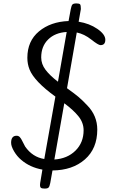

<svg xmlns="http://www.w3.org/2000/svg" viewBox="-20 -983 712 1123"><path d="M214 98 215 87 228 9Q155 -4 104 -48Q80 -68 62.5 -97.5Q45 -127 45 -148Q45 -189 77 -189Q88 -189 95.5 -181.5Q103 -174 112.5 -154Q122 -134 127 -126Q170 -64 239 -53L304 -418Q181 -507 153 -576Q140 -608 140 -645Q140 -743 208 -799.5Q276 -856 381 -860L394 -930Q398 -951 404 -957Q410 -963 427 -963Q444 -963 448.5 -957.5Q453 -952 453 -930L440 -856Q503 -846 549.5 -814Q596 -782 596 -750.5Q596 -719 568 -719Q555 -719 514 -751.5Q473 -784 429 -793L372 -467Q414 -437 437.5 -417.5Q461 -398 491 -366Q549 -306 549 -225Q549 -114 476.5 -50.5Q404 13 287 14L274 87Q270 108 264 114Q258 120 242 120Q226 120 220 116Q214 112 214 98ZM469 -221Q469 -265 439.5 -302Q410 -339 356 -379L298 -50Q374 -55 421.5 -102Q469 -149 469 -221ZM221 -647Q221 -608 246.5 -574.5Q272 -541 319 -505L370 -796Q302 -792 261.5 -752Q221 -712 221 -647Z"/></svg>

Font: Kite One
Style: Regular
Weight: 400
Designer: Eduardo Rodriguez Tunni
Foundry: Eduardo Rodriguez Tunni
Version: Version 1.001